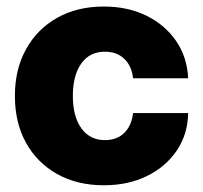

<svg xmlns="http://www.w3.org/2000/svg" viewBox="-20 -547 611 579"><path d="M293 11.7Q212.9 11.7 152.3 -22.2Q91.8 -56.2 58.3 -116.7Q24.9 -177.2 24.9 -257.8Q24.9 -337.9 58.6 -398.7Q92.3 -459.5 152.6 -493.4Q212.9 -527.3 293 -527.3Q365.2 -527.3 421.4 -499.8Q477.5 -472.2 511 -423.6Q544.4 -375 547.4 -311H381.3Q377.4 -347.7 355 -369.4Q332.5 -391.1 296.4 -391.1Q250.5 -391.1 225.1 -355.5Q199.7 -319.8 199.7 -257.8Q199.7 -195.8 225.3 -160.2Q251 -124.5 296.4 -124.5Q333 -124.5 355 -146.5Q377 -168.5 381.3 -206.1H547.4Q546.4 -142.6 513.4 -93.5Q480.5 -44.4 423.6 -16.4Q366.7 11.7 293 11.7Z"/></svg>

Font: Inter Display Extra Bold
Style: Regular
Weight: 800
Designer: Rasmus Andersson
Foundry: rsms
Version: Version 4.000;git-4fc901f